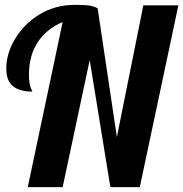

<svg xmlns="http://www.w3.org/2000/svg" viewBox="-20 -770 754 790"><path d="M434.1 0 349.1 -522.9 237.8 0H94.2L237.8 -679.2Q171.4 -651.4 135.3 -596.4Q99.1 -541.5 99.1 -460.9Q99.1 -420.4 110.4 -399.9Q112.8 -396 112.8 -393.1Q32.7 -393.1 12.7 -444.3Q5.9 -462.9 5.9 -491Q5.9 -519 14.9 -549.3Q23.9 -579.6 41 -608.4Q78.1 -671.4 142.6 -710.7Q207 -750 289.1 -750Q312.5 -750 336.2 -748.5Q359.9 -747.1 381.8 -735.8L460.9 -206.1L569.8 -748H713.9L555.2 0Z"/></svg>

Font: UVF Lobster12
Style: Regular
Weight: 400
Designer: Pablo Impallari
Foundry: Pablo Impallari. www.impallari.com
Version: Version 1.004